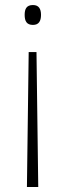

<svg xmlns="http://www.w3.org/2000/svg" viewBox="-20 -555 261 763"><path d="M143 -496C143 -520 134 -535 111 -535C85 -535 78 -519 78 -496C78 -471 86 -456 111 -456C134 -456 143 -471 143 -496ZM94 -348 87 188H132L125 -348Z"/></svg>

Font: Noto Sans Gurmukhi UI SemiCondensed ExtraLight
Style: Regular
Weight: 200
Width: 4
Designer: Jelle Bosma - Monotype Design Team
Foundry: Monotype Imaging Inc.
Version: Version 2.004